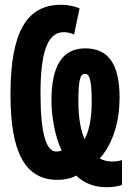

<svg xmlns="http://www.w3.org/2000/svg" viewBox="-20 -745 540 806"><path d="M426 41C458 41 480 36 492 31V-73C481 -69 466 -67 450 -67C432 -67 411 -72 399 -80C457 -145 482 -241 482 -335C482 -477 434 -542 338 -542C241 -542 196 -468 196 -322C196 -261 210 -171 239 -113C233 -111 226 -109 215 -109C175 -109 150 -182 150 -353C150 -516 176 -610 247 -610C264 -610 278 -606 291 -600L314 -710C296 -717 271 -725 237 -725C93 -725 24 -613 24 -348C24 -105 85 10 222 10C252 10 281 3 300 -8C331 23 375 41 426 41ZM335 -161C319 -196 309 -252 309 -316C309 -409 316 -435 337 -435C356 -435 365 -410 365 -315C365 -249 353 -191 335 -161Z"/></svg>

Font: Noto Sans Mono ExtraCondensed ExtraBold
Style: Regular
Weight: 800
Width: 2
Designer: Monotype Design Team
Foundry: Monotype Imaging Inc.
Version: Version 2.014